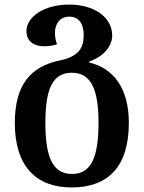

<svg xmlns="http://www.w3.org/2000/svg" viewBox="-20 -569 630 842"><path d="M294 253C455 253 545 161 545 -30C545 -183 477 -270 371 -295V-299C440 -323 472 -371 472 -413C472 -495 391 -549 284 -549C170 -549 96 -493 96 -433C96 -383 135 -366 174 -366C192 -366 215 -369 230 -375C226 -386 221 -403 221 -425C221 -467 245 -496 284 -496C324 -496 347 -467 347 -415C347 -364 330 -322 243 -304C115 -278 45 -198 45 -30C45 161 139 253 294 253ZM296 194C210 194 179 118 179 -30C179 -176 209 -250 295 -250C380 -250 412 -176 412 -30C412 118 381 194 296 194Z"/></svg>

Font: Noto Serif Georgian SemiBold
Style: Regular
Weight: 600
Designer: Monotype Design Team, Akaki Razmadze
Foundry: Google LLC
Version: Version 2.003